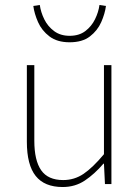

<svg xmlns="http://www.w3.org/2000/svg" viewBox="-20 -740 564 772"><path d="M232 12Q159 12 123.5 -32.5Q88 -77 88 -170V-478H118V-174Q118 -95 145.5 -55.5Q173 -16 234 -16Q279 -16 316 -41Q353 -66 398 -120V-478H428V0H402L398 -82H396Q360 -40 321 -14Q282 12 232 12ZM260 -570Q210 -570 179 -593.5Q148 -617 133 -651Q118 -685 114 -716L140 -720Q144 -691 158 -662.5Q172 -634 197.5 -615Q223 -596 260 -596Q298 -596 323 -615Q348 -634 362 -662.5Q376 -691 380 -720L406 -716Q402 -685 387 -651Q372 -617 341.5 -593.5Q311 -570 260 -570Z"/></svg>

Font: Source Sans 3 Variable
Style: Regular
Weight: 200
Designer: Paul D. Hunt
Foundry: Adobe Systems Incorporated
Version: Version 3.026